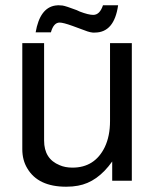

<svg xmlns="http://www.w3.org/2000/svg" viewBox="-20 -688 596 731"><path d="M372.1 -668H429.7Q415 -564 340.8 -564H333Q323.7 -564.9 313 -568.4L255.9 -589.4Q220.7 -602.1 207 -602.1Q184.1 -602.1 173.8 -564.9H115.7Q131.8 -658.2 190.9 -667L201.7 -668L217.8 -667Q231 -665 272 -649.4L283.7 -644Q316.9 -631.3 335 -631.3Q359.9 -631.3 372.1 -668ZM481.9 0H407.2V-73.2Q351.1 5.9 276.9 19Q256.8 22.9 231.9 22.9Q125 22.9 84 -46.9Q64.9 -78.1 64.9 -120.1V-523.9H147.9V-152.8Q147.9 -83 207 -59.1Q228 -49.8 255.9 -49.8Q340.8 -49.8 378.9 -127.9Q398.9 -169.9 398.9 -227.1V-523.9H481.9Z"/></svg>

Font: SolaimanLipi
Style: Normal
Weight: 400
Designer: Solaiman Karim
Foundry: Al Mamun Sumon
Version: Version 2.000